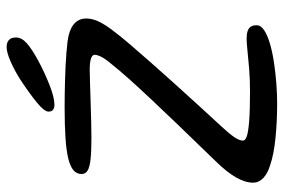

<svg xmlns="http://www.w3.org/2000/svg" viewBox="-156 -664 838 566"><g transform="rotate(-90 263.0 -381.0)"><path d="M240.5 17Q186.5 17 138.2 12Q90 7 61 -3Q34.5 -11 21 -24Q7.5 -37 7.5 -54Q7.5 -77 23.2 -104.5Q39 -132 70.5 -164Q91 -185.5 120.8 -216Q150.5 -246.5 184.5 -282Q218.5 -317.5 251.5 -352.5Q284.5 -387.5 312 -418.2Q339.5 -449 356.5 -470.5Q371.5 -488 378 -500.5Q384.5 -513 384.5 -521Q384.5 -528 373.5 -531.8Q362.5 -535.5 341 -535.5Q332 -535.5 307 -534.8Q282 -534 250 -533Q218 -532 188.2 -531.2Q158.5 -530.5 139.5 -530.5Q100 -530.5 76.8 -533Q53.5 -535.5 43.2 -541.8Q33 -548 33 -559.5Q33 -574 44.2 -583.5Q55.5 -593 79 -598.8Q102.5 -604.5 140 -607Q177.5 -609.5 229.5 -609.5Q269 -609.5 312 -608.2Q355 -607 390.5 -604.2Q426 -601.5 442 -597.5Q466.5 -591.5 479 -578.5Q491.5 -565.5 491.5 -546.5Q491.5 -531.5 485.8 -516.8Q480 -502 470.2 -487.2Q460.5 -472.5 448 -457Q438.5 -444 416 -417.8Q393.5 -391.5 363.2 -357Q333 -322.5 299.2 -285.2Q265.5 -248 232.8 -212Q200 -176 173 -147Q152.5 -125 142 -109.8Q131.5 -94.5 131.5 -83.5Q131.5 -77 144.2 -72.5Q157 -68 188.8 -65.5Q220.5 -63 276.5 -63Q312 -63 342.8 -65.5Q373.5 -68 396.8 -70.5Q420 -73 432.5 -73Q445 -73 453.8 -70.2Q462.5 -67.5 467 -61.2Q471.5 -55 471.5 -43.5Q471.5 -30.5 456.2 -20.8Q441 -11 415.8 -3.8Q390.5 3.5 359.5 8Q328.5 12.5 297.8 14.8Q267 17 240.5 17ZM237 -639.5Q228 -639.5 222.5 -643.5Q217 -647.5 217 -657Q217 -669.5 244 -691.5Q271 -713.5 312 -740.5Q338 -757 364.8 -768.8Q391.5 -780.5 407.5 -780.5Q420.5 -780.5 428 -773.8Q435.5 -767 435.5 -753Q435.5 -736 418.5 -721Q401.5 -706 369.5 -688.5Q333.5 -669 296 -654.2Q258.5 -639.5 237 -639.5Z"/></g></svg>

Font: Gluten Light
Style: Regular
Weight: 300
Designer: Tyler Finck
Foundry: Etcetera Type Company
Version: Version 1.300